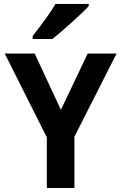

<svg xmlns="http://www.w3.org/2000/svg" viewBox="-20 -945 606 965"><path d="M354 0H215.3V-254.9L3.9 -675.8H154.3L286.1 -393.1L420.9 -675.8H565.9L354 -257.8ZM243.2 -749H144V-763.7Q228 -871.1 258.8 -925.3H425.8V-914.1Q400.4 -886.2 339.1 -831.1Q277.8 -775.9 243.2 -749Z"/></svg>

Font: Cadman
Style: Bold
Weight: 700
Designer: Paul James MIller
Foundry: High-Logic / Made with FontCreator
Version: Version 2.114;March 28, 2021;FontCreator 13.0.0.2683 64-bit